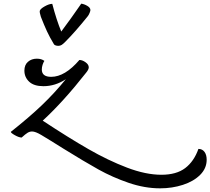

<svg xmlns="http://www.w3.org/2000/svg" viewBox="-20 -741 1147 1047"><path d="M1107 130Q1107 177 1071.5 212.5Q1036 248 977.5 267Q919 286 853 286Q769 286 681.5 256Q594 226 517.5 183.5Q441 141 325 69Q252 23 205 -5Q173 -24 155 -24Q142 -24 130.5 -17Q119 -10 98 9Q84 9 61.5 -3.5Q39 -16 39 -22Q140 -102 208.5 -167.5Q277 -233 339 -309Q281 -271 217 -271Q165 -271 139 -295.5Q113 -320 113 -356Q113 -387 132.5 -404Q152 -421 181 -421Q206 -421 222 -409Q216 -400 212 -387Q208 -374 208 -362Q208 -322 259 -322Q334 -322 413 -414Q429 -414 446.5 -401.5Q464 -389 464 -374Q464 -362 450 -345Q326 -187 213 -83Q354 10 462 72Q570 134 672.5 173Q775 212 860 212Q942 212 990 175.5Q1038 139 1062 71Q1083 71 1095 87Q1107 103 1107 130ZM473 -686Q473 -682 469 -671.5Q465 -661 459 -653Q391 -568 334 -511Q324 -501 316 -496Q308 -491 298 -491Q290 -491 283 -493.5Q276 -496 274 -500Q251 -538 236 -570.5Q221 -603 203 -649Q195 -674 197 -682Q200 -693 224 -706.5Q248 -720 265 -720Q288 -632 314 -569Q368 -641 423 -721Q439 -719 456 -709Q473 -699 473 -686Z"/></svg>

Font: Charmonman
Style: Bold
Weight: 700
Designer: Ekaluck Peanpanawate
Foundry: Cadson Demak Co.,Ltd.
Version: Version 1.000; ttfautohint (v1.6)